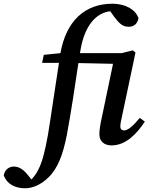

<svg xmlns="http://www.w3.org/2000/svg" viewBox="-174 -763 794 1026"><path d="M426 -743C279 -743 179 -650 149 -479L60 -470L51 -427H141C120 -294 103 -170 82 -41C66 47 52 103 30 145C19 167 6 183 -6 196L-23 175C-45 147 -69 127 -100 127C-129 127 -149 147 -154 174C-137 221 -93 243 -40 243C-2 243 43 226 84 186C136 136 163 61 183 -41C206 -164 226 -299 245 -426L430 -422L369 -130C361 -95 357 -65 357 -45C357 -6 385 14 422 14C500 14 558 -50 600 -113L573 -133C536 -88 509 -66 489 -66C478 -66 469 -73 469 -87C469 -98 472 -116 477 -137L550 -482L536 -494L476 -479H253C254 -482 254 -486 255 -489C277 -628 340 -694 415 -703L435 -675C462 -639 480 -620 514 -620C541 -620 560 -635 566 -665C554 -707 502 -743 426 -743Z"/></svg>

Font: Source Serif Pro Semibold
Style: Italic
Weight: 600
Italic angle: -12°
Designer: Frank Grießhammer
Foundry: Adobe Systems Incorporated
Version: Version 3.001;hotconv 1.0.111;makeotfexe 2.5.65597